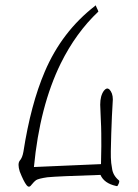

<svg xmlns="http://www.w3.org/2000/svg" viewBox="-20 -951 525 730"><path d="M342 -929 344 -931Q345 -927 349 -919Q353 -911 354 -907Q269 -827 211 -710Q131 -547 109 -316Q151 -318 236 -321.5Q321 -325 364 -327Q366 -405 365 -444Q365 -465 363 -503Q361 -541 361 -553Q361 -587 375 -606Q385 -619 395 -612Q409 -598 409 -573Q405 -509 403 -443Q403 -432 402 -402.5Q401 -373 401.5 -352Q402 -331 406 -311Q409 -285 431 -266Q436 -264 431 -252Q430 -251 428.5 -247.5Q427 -244 426 -243.5Q425 -243 421 -244Q376 -254 362 -286Q201 -281 160 -277Q126 -272 117 -266Q113 -263 109.5 -259.5Q106 -256 102 -251Q98 -246 96 -244Q89 -237 81 -247Q70 -261 55 -299Q46 -328 55 -340Q65 -351 69 -374Q97 -554 150 -678Q215 -831 342 -929Z"/></svg>

Font: Miso
Style: Regular
Weight: 400
Version: Version 1.1